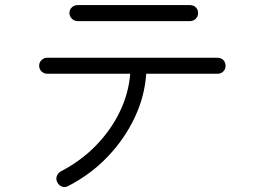

<svg xmlns="http://www.w3.org/2000/svg" viewBox="-20 -726 1040 755"><path d="M249 5Q237 12 224.5 8Q212 4 206 -8Q199 -20 203 -32.5Q207 -45 219 -52Q298 -93 357 -153.5Q416 -214 451 -286.5Q486 -359 492 -436H166Q153 -436 143.5 -445Q134 -454 134 -467Q134 -481 143.5 -490Q153 -499 166 -499H835Q849 -499 858 -490Q867 -481 867 -467Q867 -454 858 -445Q849 -436 835 -436H555Q549 -347 509.5 -263.5Q470 -180 404 -110.5Q338 -41 249 5ZM285 -643Q272 -643 262.5 -652.5Q253 -662 253 -675Q253 -688 262.5 -697Q272 -706 285 -706H727Q741 -706 750 -697Q759 -688 759 -675Q759 -662 750 -652.5Q741 -643 727 -643Z"/></svg>

Font: Zen Maru Gothic
Style: Regular
Weight: 400
Designer: Yoshimichi Ohira
Foundry: Positype
Version: Version 1.002